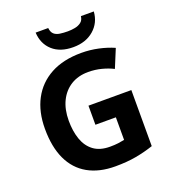

<svg xmlns="http://www.w3.org/2000/svg" viewBox="-166 -1060 1056 1191"><g transform="rotate(-20 362.0 -464.5)"><path d="M361 -401H644V-31Q588 -12 527.5 -1Q467 10 390 10Q284 10 209.5 -32Q135 -74 96.5 -156Q58 -238 58 -358Q58 -470 101.5 -552Q145 -634 228 -679Q311 -724 431 -724Q488 -724 543 -712Q598 -700 643 -680L593 -559Q560 -576 518 -587Q476 -598 430 -598Q364 -598 315.5 -568Q267 -538 240.5 -483.5Q214 -429 214 -355Q214 -285 233 -231Q252 -177 293 -146.5Q334 -116 400 -116Q432 -116 454.5 -119Q477 -122 496 -126V-275H361ZM592 -939Q587 -866 534 -820Q481 -774 398 -774Q312 -774 262 -819Q212 -864 208 -939H291Q294 -911 308.5 -898Q323 -885 347 -881.5Q371 -878 399 -878Q423 -878 446.5 -882.5Q470 -887 487 -900Q504 -913 507 -939Z"/></g></svg>

Font: Noto Sans NKo Unjoined
Style: Bold
Weight: 700
Designer: Monotype Design Team
Foundry: Monotype Imaging Inc.
Version: Version 2.004